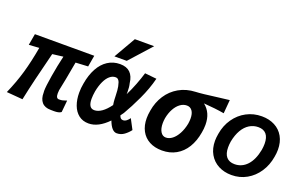

<svg xmlns="http://www.w3.org/2000/svg" viewBox="-92 -1214 2584 1635"><g transform="rotate(20 1200.0 -396.0)"><path d="M325 -110Q324 -113 324 -124.5Q324 -164 340.5 -263.8Q357 -363.5 378.5 -454L281.5 -442Q243 -290.5 219 -190.2Q195 -90 175 6L29 -6Q76.5 -113.5 106.8 -218Q137 -322.5 160 -454L67 -448L85 -551H623L605 -448L493 -442Q459 -250 442 -174Q440 -159.5 440 -144.5Q440 -120.5 446.8 -109.8Q453.5 -99 467 -99Q485.5 -99 497.5 -101.5Q509.5 -104 525.5 -110L536.5 -113.5L526 -6Q514.5 3 498.5 6.2Q482.5 9.5 461 9.5L431 9Q377.5 9 350.8 -22.2Q324 -53.5 325 -110Z M609.5 -212Q609.5 -255 617.5 -297Q631 -378 663.2 -437.2Q695.5 -496.5 744.5 -528.2Q793.5 -560 855.5 -560Q972.5 -560 986.5 -434Q994.5 -404 994.5 -357.5L994 -338Q1020.5 -391 1043.5 -450.8Q1066.5 -510.5 1080.5 -559L1187 -548Q1162.5 -450.5 1116.2 -351.8Q1070 -253 1026.5 -179.5L1005.5 -150.5Q1010.5 -134.5 1018.5 -126.8Q1026.5 -119 1039.5 -119Q1057 -119 1072 -131Q1087 -143 1097 -158.5L1145 -67.5Q1124 -39.5 1094.5 -17.8Q1065 4 1027 4Q981 4 948.5 -83Q861 7.5 773 7.5Q720 7.5 683.2 -21.2Q646.5 -50 628 -99.8Q609.5 -149.5 609.5 -212ZM786 -605 899.5 -802H1074.5L897.5 -605ZM726.5 -199.5Q726.5 -115.5 780.5 -115.5Q847 -115.5 917.5 -211.5Q913 -238.5 912 -261L911 -288Q909.5 -323 908.2 -341Q907 -359 903.5 -375.5Q899 -396.5 894.5 -409.8Q890 -423 881 -432.2Q872 -441.5 856.5 -441.5Q829 -441.5 804.8 -421.2Q780.5 -401 762 -362Q743.5 -323 733 -269Q726.5 -229.5 726.5 -199.5Z M1224 -205Q1224 -236.5 1231 -275.5Q1244 -354 1284.5 -416.5Q1325 -479 1390.2 -516.5Q1455.5 -554 1539.5 -557.5Q1588 -559 1745 -580Q1804.5 -587.5 1836.5 -591L1826 -468Q1746.5 -482 1639.5 -489.5Q1714 -431 1714 -322Q1714 -286 1707 -249.5Q1693.5 -170 1657.8 -111.5Q1622 -53 1566.2 -21.5Q1510.5 10 1439 10Q1373 10 1324.5 -16Q1276 -42 1250 -90.5Q1224 -139 1224 -205ZM1572.5 -281.5Q1576.5 -308.5 1576.5 -327.5Q1576.5 -373.5 1558.8 -398.2Q1541 -423 1510 -423Q1478 -423 1449.8 -402.2Q1421.5 -381.5 1401 -344.2Q1380.5 -307 1371 -258Q1367 -231.5 1367 -212Q1367 -163 1384.8 -134Q1402.5 -105 1433 -105Q1462.5 -105 1490.5 -126.5Q1518.5 -148 1540.2 -188Q1562 -228 1572.5 -281.5Z M1836.5 -223Q1836.5 -251.5 1843 -288Q1856 -366.5 1898.2 -427.2Q1940.5 -488 2003.8 -521.5Q2067 -555 2141.5 -555Q2208.5 -555 2259.5 -528.2Q2310.5 -501.5 2338.5 -451.5Q2366.5 -401.5 2366.5 -334Q2366.5 -301.5 2360 -267.5Q2347 -189 2306.2 -127.5Q2265.5 -66 2203.5 -31Q2141.5 4 2067 4Q2000 4 1947.8 -23.5Q1895.5 -51 1866 -102.5Q1836.5 -154 1836.5 -223ZM2237.5 -286Q2242.5 -315.5 2242.5 -342.5Q2242.5 -399.5 2217.8 -428.8Q2193 -458 2145 -458Q2101 -458 2064.5 -435.2Q2028 -412.5 2002.5 -368.8Q1977 -325 1965 -263Q1960.5 -234 1960.5 -209Q1960.5 -151 1986 -121.5Q2011.5 -92 2060 -92Q2126.5 -92 2173 -142.2Q2219.5 -192.5 2237.5 -286Z"/></g></svg>

Font: JuliaMono Black
Style: Italic
Weight: 900
Italic angle: -9°
Monospace: yes
Designer: cormullion
Foundry: corm
Version: Version 0.057; ttfautohint (v1.8.4)